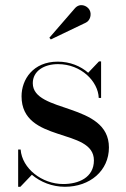

<svg xmlns="http://www.w3.org/2000/svg" viewBox="-20 -705 482 735"><path d="M309 -618.5C325.5 -626.5 332 -651 322.5 -667.5C313 -684 285.5 -695 266.5 -673L169 -560.5L174.5 -554ZM58 10 102 -36C135 -8 180 10 228.5 10C324.5 10 397 -51.5 397 -140.5C397 -314 105.5 -270.5 105.5 -386.5C105.5 -433 148.5 -459.5 202 -459.5C291.5 -459.5 356 -392.5 358 -330H367V-470H359L317.5 -426.5C288.5 -452 248 -469 201 -469C106.5 -469 62.5 -400.5 62.5 -336.5C62.5 -155 339.5 -217.5 339.5 -91C339.5 -25 280.5 -0.5 222 -0.5C140.5 -0.5 64.5 -60 59 -132.5H49.5V10Z"/></svg>

Font: Bodoni* 24
Style: Regular
Weight: 400
Version: Version 2.3